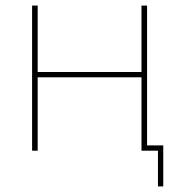

<svg xmlns="http://www.w3.org/2000/svg" viewBox="-20 -540 645 688"><path d="M546 128H565V-19H507V-520H487V-282H115V-520H95V0H115V-263H487V0H546Z"/></svg>

Font: Fixel Display Thin
Style: Regular
Weight: 100
Designer: AlfaBravo + MacPaw
Foundry: Kyrylo Tkachov, Marchela Mozhyna, Serhii Makarenko, Maria Weinstein, Zakhar Kryvoshyya
Version: Version 1.211